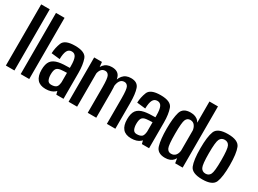

<svg xmlns="http://www.w3.org/2000/svg" viewBox="-38 -1373 2698 2011"><g transform="rotate(30 1311.0 -367.5)"><path d="M140 0H36.5V-740H140Z M319 0H215.5V-740H319Z M629 -68.5V-336.5Q629 -408.5 613.5 -441Q598 -473.5 562 -473.5Q525.5 -473.5 508.8 -441.5Q492 -409.5 490.5 -340L387 -351.5Q389.5 -417 414.2 -479.8Q439 -542.5 562.5 -542.5Q687 -542.5 710.2 -476.2Q733.5 -410 733.5 -313V0H646.5ZM665.5 -131Q663.5 -61.5 625.2 -28.2Q587 5 517.5 5Q449 5 415.5 -34Q382 -73 382 -148.5Q382 -220 409 -256Q436 -292 498 -304.5Q546.5 -314 635 -314V-254Q589 -253 556.5 -249.5Q516.5 -244.5 503 -222.5Q489.5 -200.5 489.5 -154Q489.5 -115.5 501.8 -89Q514 -62.5 547 -62.5Q588 -62.5 608.2 -80Q628.5 -97.5 630.5 -164Z M1258 -308Q1258 -417.5 1242.8 -445.2Q1227.5 -473 1198.5 -473Q1164 -473 1146 -445Q1128 -417 1125.5 -373L1104 -390Q1106 -457.5 1141.2 -499.8Q1176.5 -542 1239.5 -542Q1318.5 -542 1339.5 -481.8Q1360.5 -421.5 1360.5 -308.5V0H1258ZM1026.5 -308Q1026.5 -417.5 1011.2 -445.2Q996 -473 967 -473Q932.5 -473 914.5 -445Q896.5 -417 894.5 -373L873 -390Q875 -457.5 910 -499.8Q945 -542 1008 -542Q1087 -542 1108.2 -481.8Q1129.5 -421.5 1129.5 -308.5V0H1026.5ZM795 -536H889L898 -451.5V0H795Z M1664 -68.5V-336.5Q1664 -408.5 1648.5 -441Q1633 -473.5 1597 -473.5Q1560.5 -473.5 1543.8 -441.5Q1527 -409.5 1525.5 -340L1422 -351.5Q1424.5 -417 1449.2 -479.8Q1474 -542.5 1597.5 -542.5Q1722 -542.5 1745.2 -476.2Q1768.5 -410 1768.5 -313V0H1681.5ZM1700.5 -131Q1698.5 -61.5 1660.2 -28.2Q1622 5 1552.5 5Q1484 5 1450.5 -34Q1417 -73 1417 -148.5Q1417 -220 1444 -256Q1471 -292 1533 -304.5Q1581.5 -314 1670 -314V-254Q1624 -253 1591.5 -249.5Q1551.5 -244.5 1538 -222.5Q1524.5 -200.5 1524.5 -154Q1524.5 -115.5 1536.8 -89Q1549 -62.5 1582 -62.5Q1623 -62.5 1643.2 -80Q1663.5 -97.5 1665.5 -164Z M1961.5 4.5Q1868.5 4.5 1847 -68.2Q1825.5 -141 1825.5 -270Q1825.5 -398 1846.8 -470Q1868 -542 1960.5 -542Q2025.5 -542 2058.8 -502.5Q2092 -463 2094 -398L2072 -384.5Q2069.5 -420 2050.2 -446.5Q2031 -473 1995 -473Q1960 -473 1944.2 -439.2Q1928.5 -405.5 1928.5 -269.5Q1928.5 -132 1944.2 -98.2Q1960 -64.5 1995 -64.5Q2030.5 -64.5 2050 -88.8Q2069.5 -113 2072 -153.5L2094 -140.5Q2092 -71.5 2059.5 -33.5Q2027 4.5 1961.5 4.5ZM2084 0 2071.5 -77.5V-740H2174.5V0Z M2412 4.5Q2287 4.5 2260.5 -61.5Q2234 -127.5 2234 -268.5Q2234 -409.5 2260.5 -475.8Q2287 -542 2412 -542Q2536.5 -542 2563.2 -475.5Q2590 -409 2590 -268Q2590 -127 2563.2 -61.2Q2536.5 4.5 2412 4.5ZM2412 -64.5Q2451.5 -64.5 2469 -98.5Q2486.5 -132.5 2486.5 -268.5Q2486.5 -404.5 2469 -438.8Q2451.5 -473 2412 -473Q2372.5 -473 2354.8 -438.8Q2337 -404.5 2337 -268.5Q2337 -132.5 2354.8 -98.5Q2372.5 -64.5 2412 -64.5Z"/></g></svg>

Font: Anybody Narrow Medium
Style: Regular
Weight: 500
Width: 3
Designer: Tyler Finck
Foundry: Etcetera Type Company
Version: Version 1.000; ttfautohint (v1.8)